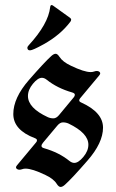

<svg xmlns="http://www.w3.org/2000/svg" viewBox="-20 -738 465 768"><path d="M33.2 0ZM185.5 -514.2Q195.3 -522.9 202.6 -522.9Q210 -522.9 217.8 -510.7Q230.5 -490.7 263.7 -475.1Q316.4 -449.7 342.8 -449.7Q350.6 -449.7 356.4 -451.9Q362.3 -454.1 367.7 -454.1Q373 -454.1 377 -451.2Q380.9 -448.2 380.9 -444.8Q380.9 -441.4 377 -436.5L300.8 -345.2Q296.9 -340.8 296.9 -336.2Q296.9 -331.5 304.7 -328.1Q392.1 -288.6 392.1 -227.5Q392.1 -166.5 329.6 -95.2Q267.1 -23.4 239.7 1Q230 9.8 222.4 9.8Q214.8 9.8 207 -2.4Q194.8 -22.5 161.6 -38.1Q108.9 -63.5 82 -63.5Q74.7 -63.5 68.8 -61.3Q63 -59.1 57.4 -59.1Q51.8 -59.1 47.9 -62Q43.9 -64.9 43.9 -68.4Q43.9 -71.8 47.9 -76.7L124 -168Q127.9 -171.9 127.9 -176.8Q127.9 -182.1 120.1 -185.1Q33.2 -217.8 33.2 -282Q33.2 -346.2 95.7 -418Q158.2 -489.7 185.5 -514.2ZM91.8 -354Q91.8 -306.2 170.9 -269.5Q181.6 -264.6 193.4 -264.6Q205.1 -264.6 215.8 -277.3L272.5 -345.7Q279.3 -353 279.3 -359.1Q279.3 -365.2 268.6 -368.2Q209 -385.3 167 -418.9Q157.2 -426.8 147.5 -426.8Q131.3 -426.8 111.6 -402.8Q91.8 -378.9 91.8 -354ZM156.7 -145Q216.3 -127.9 257.8 -94.2Q267.6 -86.4 277.3 -86.4Q293.5 -86.4 313.5 -110.4Q333.5 -134.3 333.5 -159.2Q333.5 -205.6 254.4 -243.7Q243.7 -248.5 231.9 -248.5Q220.2 -248.5 209.5 -235.8L152.3 -167.5Q146 -160.2 146 -154.1Q146 -147.9 156.7 -145ZM89.4 -547.4Q89.4 -550.8 94.2 -556.2Q173.3 -642.1 180.7 -709.5Q181.6 -717.8 186.5 -717.8Q189.5 -717.8 193.8 -714.4L259.8 -667Q264.6 -663.6 264.6 -659.4Q264.6 -655.3 261.7 -651.4Q221.7 -598.1 153.8 -560.5Q110.4 -536.6 100.1 -536.6Q89.4 -536.6 89.4 -547.4Z"/></svg>

Font: UnifrakturMaguntia
Style: Book
Weight: 400
Designer: j. 'mach' wust, Gerrit Ansmann, Georg Duffner, based on a font by Peter Wiegel, original typeface by Carl Albert Fahrenw
Version: Version 2017-03-19